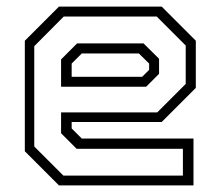

<svg xmlns="http://www.w3.org/2000/svg" viewBox="-20 -560 666 580"><path d="M468.5 -540 571.5 -437V-294.5L468.5 -191.5H196.5V-172L227 -141.5H564.5V0H158L55 -103V-437L158 -540ZM413.5 -429 460.5 -382.5V-337L421.5 -298H164.5V-380.5L213 -429ZM453.5 -510H172.5L83.5 -420.5V-117.5L171.5 -29.5H532.5V-110.5H211.5L164.5 -157.5V-220.5H455L541 -306.5V-422.5ZM399.5 -398.5H227L196.5 -368V-328H409.5L430.5 -349V-368Z"/></svg>

Font: Tourney Light
Style: Regular
Weight: 300
Version: Version 1.015